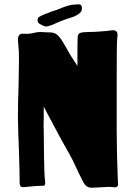

<svg xmlns="http://www.w3.org/2000/svg" viewBox="-20 -877 612 900"><path d="M314 -795Q266 -780 229 -762Q225 -761 214.5 -757Q204 -753 197 -753Q187 -753 176 -760Q156 -767 156 -782Q156 -784 158 -792Q159 -797 178 -805.5Q197 -814 208 -817Q214 -821 230 -825.5Q246 -830 269 -840L291 -848Q312 -855 326 -855L346 -857Q364 -857 364 -840Q364 -833 363 -829Q360 -818 343.5 -808Q327 -798 314 -795ZM344 -700Q344 -719 357 -723Q370 -727 395 -727Q417 -727 451.5 -729.5Q486 -732 505 -735Q519 -736 525 -730.5Q531 -725 531 -712Q531 -708 529 -690Q527 -675 527 -491V-265Q527 -214 528.5 -152.5Q530 -91 532 -42Q534 7 534 -15Q534 1 518 1Q511 1 506 0Q502 -1 490 -1Q478 -1 452 1Q424 3 413 3Q394 3 384.5 -5Q375 -13 365 -34L348 -68Q318 -135 295 -173Q282 -195 229 -294L185 -377V-339V-316Q185 -308 184.5 -296Q184 -284 185 -269Q185 -217 186.5 -133Q188 -49 191 -32Q192 -27 192 -20Q192 -10 188 -7.5Q184 -5 173 -6Q157 -6 135.5 -4Q114 -2 95 0Q80 2 75.5 -5Q71 -12 72 -36Q72 -72 69 -163Q65 -258 64 -328Q64 -399 67 -472Q69 -564 69 -598Q69 -644 66 -665Q64 -683 64 -688Q64 -706 70 -712.5Q76 -719 86 -719Q91 -719 106 -718.5Q121 -718 149 -725Q160 -727 171 -727Q177 -727 188 -726Q199 -725 217 -725Q240 -725 255.5 -707Q271 -689 289 -656L299 -638Q311 -616 328 -591L343 -568V-623Q343 -685 344 -700Z"/></svg>

Font: Barrio
Style: Regular
Weight: 400
Designer: Pablo Cosgaya & Sergio Jimenez
Foundry: Pablo Cosgaya & Sergio Jimenez
Version: Version 1.005